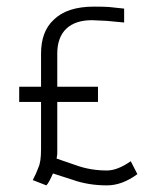

<svg xmlns="http://www.w3.org/2000/svg" viewBox="-20 -550 496 580"><path d="M140 -26Q128 2 120 10L79 -6Q90 -27 96 -44Q104 -61 104 -99V-242H38V-288H104V-388Q104 -455 142 -490Q182 -530 264 -530Q290 -530 308 -529L355 -524V-482L302 -487Q262 -489 258 -489Q207 -489 180 -463Q153 -437 153 -388V-288H276V-242H153V-85L151 -71L209 -51Q253 -35 303 -35Q335 -35 375 -63L395 -24Q349 10 303 10Q247 10 199 -7Z"/></svg>

Font: Bhavuka
Style: Regular
Weight: 400
Version: 2.94.0; ttfautohint (v1.2) -l 7 -r 28 -G 50 -x 13 -D deva -f